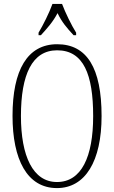

<svg xmlns="http://www.w3.org/2000/svg" viewBox="-20 -951 584 981"><path d="M177 -784V-771H189C223 -809 250 -838 274 -884C296 -838 321 -809 356 -771H369V-784C345 -822 314 -886 297 -931H248C232 -886 200 -822 177 -784ZM271 10C416 10 499 -128 499 -358C499 -604 424 -725 272 -725C120 -725 44 -593 44 -359C44 -137 118 10 271 10ZM271 -21C148 -21 87 -154 87 -358C87 -570 144 -694 272 -694C407 -694 456 -570 456 -358C456 -149 396 -21 271 -21Z"/></svg>

Font: Noto Serif Devanagari ExtraCondensed ExtraLight
Style: Regular
Weight: 200
Width: 2
Designer: Universal Thirst, Indian Type Foundry and the Monotype Design Team
Foundry: Monotype Imaging Inc.
Version: Version 2.004